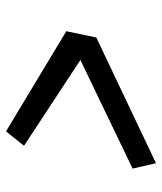

<svg xmlns="http://www.w3.org/2000/svg" viewBox="30 -660 540 640"><g transform="rotate(-90 300.0 -340.0)"><path d="M58 -168 420 -342 134 -530 182 -590 516 -389 495 -289 76 -90Z"/></g></svg>

Font: Epunda Sans
Style: Italic
Weight: 400
Italic angle: -12.0243°
Designer: Simon Atzbach
Foundry: typofactur
Version: Version 2.204; ttfautohint (v1.8.4.7-5d5b)